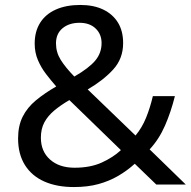

<svg xmlns="http://www.w3.org/2000/svg" viewBox="-20 -745 772 775"><path d="M304 -725Q358 -725 396.5 -706.5Q435 -688 456 -654Q477 -620 477 -571Q477 -508 436.5 -464Q396 -420 334 -384L527 -198Q553 -229 569.5 -269.5Q586 -310 597 -357H686Q670 -293 646 -238Q622 -183 584 -142L730 0H611L524 -84Q493 -56 457 -35Q421 -14 377.5 -2Q334 10 278 10Q209 10 158.5 -12.5Q108 -35 80.5 -79Q53 -123 53 -186Q53 -237 71.5 -274Q90 -311 125 -340Q160 -369 207 -396Q186 -420 166 -446Q146 -472 133 -502.5Q120 -533 120 -569Q120 -618 142 -653Q164 -688 205.5 -706.5Q247 -725 304 -725ZM260 -341Q224 -320 198.5 -298.5Q173 -277 159 -251Q145 -225 145 -189Q145 -134 182 -101Q219 -68 281 -68Q345 -68 391 -89Q437 -110 468 -139ZM301 -653Q259 -653 232.5 -631Q206 -609 206 -570Q206 -534 225 -503.5Q244 -473 280 -436Q339 -470 364.5 -500.5Q390 -531 390 -571Q390 -607 366 -630Q342 -653 301 -653Z"/></svg>

Font: hexusinhala05
Style: Book
Weight: 400
Designer: Jelle Bosma - Monotype Design Team
Foundry: Monotype Imaging Inc.
Version: Version 2.003